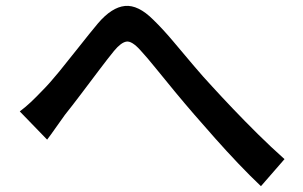

<svg xmlns="http://www.w3.org/2000/svg" viewBox="-20 -668 1040 660"><path d="M48 -285Q68 -300 86 -317Q104 -334 125 -356Q151 -382 184 -422.5Q217 -463 252 -507.5Q287 -552 317 -588Q364 -643 409.5 -647.5Q455 -652 507 -600Q539 -569 574 -527.5Q609 -486 644 -444.5Q679 -403 710 -370Q741 -336 781.5 -293.5Q822 -251 867 -206.5Q912 -162 958 -121L877 -28Q840 -63 799.5 -105.5Q759 -148 720 -192Q681 -236 648 -274Q616 -311 582 -352Q548 -393 517 -431.5Q486 -470 462 -496Q433 -528 414.5 -525Q396 -522 372 -493Q350 -466 319.5 -425.5Q289 -385 258 -344Q227 -303 203 -273Q187 -251 171 -228Q155 -205 142 -188Z"/></svg>

Font: Source Han Sans SC Medium
Style: Regular
Weight: 500
Designer: Ryoko NISHIZUKA 西塚涼子 (kana, bopomofo & ideographs); Paul D. Hunt (Latin, Greek & Cyrillic); Sandoll Communications 산돌커뮤니
Foundry: Adobe
Version: Version 2.004;hotconv 1.0.118;makeotfexe 2.5.65603